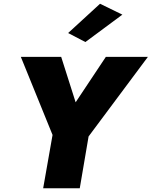

<svg xmlns="http://www.w3.org/2000/svg" viewBox="-20 -1003 808 1023"><path d="M632 -925 435 -779 343 -827 513 -983ZM544 -700H768L452 -276L405 0H210L260 -284L91 -700H306L383 -458Z"/></svg>

Font: Jost* Heavy
Style: Italic
Weight: 800
Italic angle: -10°
Version: Version 3.7